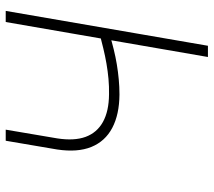

<svg xmlns="http://www.w3.org/2000/svg" viewBox="-58 -693 751 675"><g transform="rotate(-90 317.5 -355.5)"><path d="M160.2 -710.9H199.2L168.5 -529.8Q159.2 -470.2 173.8 -430.2Q188.5 -390.1 226.3 -369.1Q264.2 -348.1 323.7 -347.7Q350.6 -347.2 377.7 -349.6Q404.8 -352.1 431.4 -356.7Q458 -361.3 484.4 -367.7Q510.7 -374 537.1 -380.9L532.7 -345.2Q506.8 -337.4 481 -331.1Q455.1 -324.7 428.7 -320.3Q402.3 -315.9 376 -313.5Q349.6 -311 322.8 -311Q252.4 -311.5 205.3 -336.4Q158.2 -361.3 138.4 -409.9Q118.7 -458.5 129.4 -529.8ZM577.6 -710.9H616.7L494.1 0H454.6Z"/></g></svg>

Font: Roboto ExtraLight
Style: Italic
Weight: 250
Designer: Christian Robertson
Foundry: Google
Version: Version 3.009; 2024